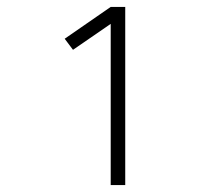

<svg xmlns="http://www.w3.org/2000/svg" viewBox="-20 -858 640 555"><path d="M300 -323V-789L191 -714L167 -746L300 -838H342V-323Z"/></svg>

Font: Iosevka Curly XLtEx
Style: Regular
Weight: 200
Width: 7
Monospace: yes
Designer: Belleve Invis
Foundry: Belleve Invis
Version: Version 11.1.0; ttfautohint (v1.8.3)